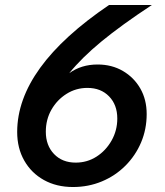

<svg xmlns="http://www.w3.org/2000/svg" viewBox="-20 -735 664 771"><path d="M372 -476Q429 -476 473.5 -450Q518 -424 543.5 -379.5Q569 -335 569 -277Q569 -216 546.5 -163Q524 -110 483.5 -69.5Q443 -29 389 -6.5Q335 16 273 16Q207 16 156.5 -12Q106 -40 77.5 -90Q49 -140 49 -205Q49 -465 418 -715H590Q467 -634 387.5 -568.5Q308 -503 258 -441Q306 -476 372 -476ZM331 -382Q285 -382 247 -358Q209 -334 186.5 -294.5Q164 -255 164 -206Q164 -151 197 -116.5Q230 -82 284 -82Q330 -82 367.5 -106Q405 -130 428 -170.5Q451 -211 451 -259Q451 -314 418 -348Q385 -382 331 -382Z"/></svg>

Font: Wix Madefor Text SemiBold
Style: Italic
Weight: 600
Italic angle: -12°
Designer: Dalton Maag Ltd
Foundry: Dalton Maag Ltd
Version: Version 3.100